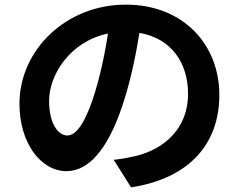

<svg xmlns="http://www.w3.org/2000/svg" viewBox="-20 -762 1040 829"><path d="M927 -352C927 -570 771 -742 523 -742C264 -742 64 -545 64 -314C64 -145 156 -23 267 -23C473 -23 555 -453 582 -620C717 -597 792 -494 792 -356C792 -210 692 -118 564 -88C537 -82 509 -76 471 -72L546 47C798 8 927 -141 927 -352ZM192 -327C192 -437 281 -583 446 -617C435 -533 368 -177 271 -177C232 -177 192 -226 192 -327Z"/></svg>

Font: DAIFUKU Sans JP
Style: Bold
Weight: 700
Designer: Original font ‘Source Han Sans JP’ : Ryoko NISHIZUKA  (kana, bopomofo & ideographs); Paul D. Hunt (Latin, Greek & Cyrill
Foundry: Daifuku
Version: Version 1.001